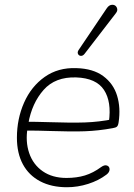

<svg xmlns="http://www.w3.org/2000/svg" viewBox="-20 -778 563 806"><path d="M51 -200Q51 -279 81 -347Q111 -415 167.5 -455Q224 -495 301 -492Q371 -490 413.5 -458.5Q456 -427 471.5 -376.5Q487 -326 478 -265Q476 -251 471 -246.5Q466 -242 453 -240Q393 -229 336.5 -227Q280 -225 194 -228Q167 -229 138 -229.5Q109 -230 79 -230L85 -267Q125 -267 193 -265Q279 -262 337 -264Q395 -266 456 -278L437 -266Q449 -351 416.5 -400.5Q384 -450 300 -453Q212 -456 163 -400.5Q114 -345 99 -260L96 -242Q86 -184 102.5 -135.5Q119 -87 159.5 -59Q200 -31 259 -31Q302 -31 336.5 -41.5Q371 -52 405 -77Q419 -87 429.5 -83Q440 -79 440 -67Q440 -55 427 -45Q394 -20 350 -6Q306 8 261 8Q196 8 148.5 -17Q101 -42 76 -88.5Q51 -135 51 -200ZM310 -568 428 -743Q438 -758 451.5 -758Q465 -758 470.5 -746Q476 -734 466 -722L335 -552Q328 -543 319.5 -543.5Q311 -544 307.5 -551.5Q304 -559 310 -568Z"/></svg>

Font: SN Pro Thin
Style: Italic
Weight: 200
Italic angle: -9°
Designer: Tobias Whetton
Foundry: Supernotes
Version: Version 1.003;Glyphs 3.3 (3324)